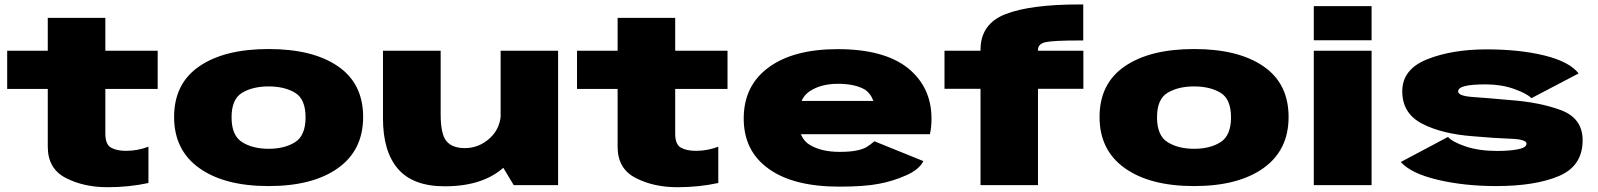

<svg xmlns="http://www.w3.org/2000/svg" viewBox="-20 -812 7006 842"><path d="M451.5 9Q546 9 631 -9.5V-168.5Q581.5 -150.5 534 -150.5Q491 -150.5 466.5 -164.8Q442 -179 442 -226V-422H671.5V-589.5H442V-733.5H189.5V-589.5H11.5V-422H189.5V-168.5Q189.5 -72.5 268.2 -31.8Q347 9 451.5 9Z M1158 4Q1352 4 1462.2 -74.8Q1572.5 -153.5 1572.5 -299Q1572.5 -445.5 1462.2 -521.2Q1352 -597 1158 -597Q964.5 -597 854 -521.2Q743.5 -445.5 743.5 -299Q743.5 -153.5 854 -74.8Q964.5 4 1158 4ZM1158 -159.5Q1088.5 -159.5 1042 -188.5Q995.5 -217.5 995.5 -297.5Q995.5 -377.5 1042 -405.2Q1088.5 -433 1158 -433Q1228 -433 1274 -405.2Q1320 -377.5 1320 -297.5Q1320 -217.5 1274 -188.5Q1228 -159.5 1158 -159.5Z M2233 0H2427.5V-589.5H2175.5V-95.5ZM1912.5 -589.5H1659.5V-293Q1659.5 -147.5 1725.5 -71.2Q1791.5 5 1930.5 5Q2114 5 2207 -95.5Q2300 -196 2300 -267.5L2177 -323.5Q2177 -251 2129 -206.8Q2081 -162.5 2018.5 -162.5Q1963.5 -162.5 1938 -193Q1912.5 -223.5 1912.5 -310Z M2950.5 9Q3045 9 3130 -9.5V-168.5Q3080.5 -150.5 3033 -150.5Q2990 -150.5 2965.5 -164.8Q2941 -179 2941 -226V-422H3170.5V-589.5H2941V-733.5H2688.5V-589.5H2510.5V-422H2688.5V-168.5Q2688.5 -72.5 2767.2 -31.8Q2846 9 2950.5 9Z M3661 6.5V-146Q3583 -146 3532.5 -176Q3481.5 -204 3481.5 -292Q3481.5 -380.5 3531 -412Q3580.5 -444.5 3654.5 -444.5Q3729.5 -444.5 3773 -419Q3798.5 -402 3810 -369.5H3460V-223.5H4058Q4065 -253 4065 -292Q4065 -429.5 3961.5 -513.5Q3856.5 -596.5 3653.5 -596.5Q3460 -596.5 3351 -516.5Q3241.5 -436.5 3241.5 -292.5Q3241.5 -149 3352 -71Q3460.5 6.5 3661 6.5ZM3661 -146V6.5Q3771.5 6.5 3834.5 -6Q3896.5 -17.5 3953.5 -43Q4010 -67.5 4029.5 -105.5L3814.5 -192.5Q3795.5 -176 3778.5 -166Q3761 -156.5 3734 -151.5Q3707.5 -146 3661 -146Z M4280 0H4532V-422.5H4731V-589.5H4532V-593Q4532 -620 4566 -627.2Q4600 -634.5 4710.5 -634.5H4730.5V-792.5H4715.5Q4498 -792.5 4389 -749.8Q4280 -707 4280 -593.5V-589.5H4122V-422.5H4280Z M5216.5 4Q5410.5 4 5520.8 -74.8Q5631 -153.5 5631 -299Q5631 -445.5 5520.8 -521.2Q5410.5 -597 5216.5 -597Q5023 -597 4912.5 -521.2Q4802 -445.5 4802 -299Q4802 -153.5 4912.5 -74.8Q5023 4 5216.5 4ZM5216.5 -159.5Q5147 -159.5 5100.5 -188.5Q5054 -217.5 5054 -297.5Q5054 -377.5 5100.5 -405.2Q5147 -433 5216.5 -433Q5286.5 -433 5332.5 -405.2Q5378.5 -377.5 5378.5 -297.5Q5378.5 -217.5 5332.5 -188.5Q5286.5 -159.5 5216.5 -159.5Z M5741.5 0H5995V-589.5H5741.5ZM5741.5 -785V-635.5H5995V-785Z M6541 4Q6712.5 4 6816.5 -40Q6920.5 -84 6920.5 -197Q6920.5 -293 6826.5 -328.5Q6732.5 -364 6597.5 -373.5Q6506 -382 6440.2 -386.5Q6374.5 -391 6374.5 -411Q6374.5 -427 6404.5 -434.5Q6434.5 -442 6495.5 -442Q6563.5 -442 6619.8 -422Q6676 -402 6696 -381.5L6903 -490Q6862 -542 6752.5 -568.8Q6643 -595.5 6500 -595.5Q6348 -595.5 6238.8 -552Q6129.5 -508.5 6129.5 -411.5Q6129.5 -314.5 6216.8 -269.5Q6304 -224.5 6439.5 -214.5Q6535.5 -206 6605 -203.5Q6674.5 -201 6674.5 -182Q6674.5 -165 6637.8 -157.5Q6601 -150 6547 -150Q6466.5 -150 6408.2 -169.5Q6350 -189 6330 -211.5L6123 -101.5Q6168.5 -51 6285.2 -23.5Q6402 4 6541 4Z"/></svg>

Font: Anybody Expanded Black
Style: Regular
Weight: 900
Width: 7
Designer: Tyler Finck
Foundry: Etcetera Type Company
Version: Version 1.113;gftools[0.9.25]